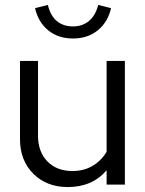

<svg xmlns="http://www.w3.org/2000/svg" viewBox="-20 -748 589 778"><path d="M134 -501V-199Q134 -133 172 -94Q210 -55 274 -55Q319 -55 354.5 -75.5Q390 -96 412 -133V-501H486V0H412V-58Q383 -24 343.5 -7Q304 10 255 10Q169 10 115 -44Q61 -98 61 -184V-501ZM276 -641Q314 -641 340.5 -663Q367 -685 378 -728L430 -715Q417 -658 376 -625Q335 -592 276 -592Q216 -592 175.5 -625Q135 -658 122 -715L174 -728Q184 -685 210 -663Q236 -641 276 -641Z"/></svg>

Font: Red Hat Display
Style: Regular
Weight: 400
Designer: Pentagram / MCKL
Foundry: Pentagram / MCKL
Version: Version 1.003; Red Hat Display